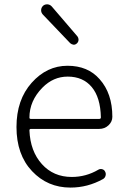

<svg xmlns="http://www.w3.org/2000/svg" viewBox="-20 -849 577 882"><path d="M303.7 12.7Q198.2 12.7 127 -63Q55.7 -138.7 55.7 -265.6Q55.7 -390.6 125.5 -468.8Q195.3 -546.9 290 -546.9Q383.8 -546.9 437.5 -485.4Q496.1 -419.9 496.1 -312.5Q496.1 -290 478.5 -273.4Q460.9 -256.8 435.5 -256.8H122.1Q115.2 -256.8 115.2 -250Q119.1 -154.3 172.4 -95.2Q225.6 -36.1 309.6 -36.1Q375 -36.1 431.6 -69.3Q439.5 -74.2 449.2 -71.8Q459 -69.3 462.9 -60.5Q467.8 -51.8 464.8 -41.5Q461.9 -31.2 453.1 -26.4Q382.8 12.7 303.7 12.7ZM115.2 -308.6Q115.2 -302.7 122.1 -302.7H435.5Q443.4 -302.7 443.4 -309.6Q443.4 -310.5 443.4 -310.5Q441.4 -401.4 401.4 -449.2Q361.3 -497.1 291 -497.1Q224.6 -497.1 174.8 -446.3Q115.2 -385.7 115.2 -308.6ZM334 -650.4Q327.1 -643.6 319.3 -643.6Q318.4 -643.6 318.4 -643.6Q309.6 -644.5 302.7 -650.4L176.8 -782.2Q168.9 -791 168.9 -801.8Q168.9 -813.5 177.7 -822.3Q185.5 -829.1 196.3 -829.1Q197.3 -829.1 198.2 -829.1Q210 -828.1 217.8 -819.3L335.9 -681.6Q340.8 -674.8 340.8 -667Q340.8 -657.2 334 -650.4Z"/></svg>

Font: irohamaru Light
Style: Regular
Weight: 200
Designer: [Source Han Sans]
Ryoko NISHIZUKA  (kana & ideographs); Paul D. Hunt (Latin, Greek & Cyrillic); Wenlong ZHANG  (bopomofo
Version: Version 1.01